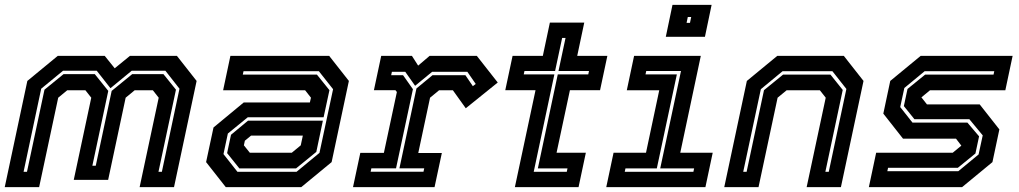

<svg xmlns="http://www.w3.org/2000/svg" viewBox="-22 -770 4194 790"><path d="M-2.5 0 90.5 -437 215.5 -540H409L450 -489L512.5 -540H706L787 -437L694 0H552.5L631 -368L607 -398.5H532L495 -368L423 -30H281.5L353.5 -368L329.5 -398.5H254.5L217.5 -368L139 0ZM75 -63H89L161 -401L239.5 -465H368L423.5 -396L358 -88H372L437.5 -396L522 -465H650.5L702 -401L630 -63H644L716.5 -405L658.5 -479H520L432.5 -407L376 -479H237.5L147.5 -405Z M907 0 826 -103 856.5 -245.5 981 -348.5H1253L1257.5 -368L1233.5 -398.5H896L926 -540H1332.5L1413.5 -437L1342.5 -103L1217.5 0ZM963 -77 912.5 -140 928.5 -215.5 998.5 -273.5H1306.5L1279.5 -145L1196 -77ZM955 -63H1198L1292.5 -141L1348.5 -403L1290 -477H980L977 -463H1282L1333.5 -399L1309.5 -287.5H997.5L915.5 -220.5L897.5 -136ZM1006 -141.5H1178.5L1215.5 -172L1224 -212H1011L985.5 -191L981.5 -172Z M1430.5 0 1460.5 -141H1557.5L1611 -391.5L1605 -399H1516.5L1546.5 -540H1673L1698.5 -500L1745.5 -540H1940L2026 -430.5L1894.5 -324.5L1841.5 -398.5H1784.5L1747.5 -368L1699 -140.5H1796L1766 0ZM1503 -63.5H1720.5L1723.5 -77.5H1621.5L1691.5 -406L1757.5 -460.5H1893L1923.5 -415.5L1935.5 -424.5L1901 -474.5H1756L1686 -417L1645.5 -474.5H1590.5L1587.5 -460.5H1636.5L1677 -403L1607.5 -77.5H1506Z M2096.5 0 2181.5 -399H2057L2087 -540H2211.5L2240.5 -677H2382L2353 -540H2477L2447 -399H2323L2268 -141.5H2388.5L2358.5 0ZM2174 -63H2310L2313 -77H2191L2273 -464H2398.5L2401.5 -478H2276L2305 -614H2291L2262 -478H2136L2133 -464H2259Z M2717.5 -618.5 2745 -750H2906L2878.5 -618.5ZM2803 -676H2817L2822 -700H2808ZM2472.5 0 2502.5 -141.5H2636L2690.5 -398.5H2557L2587 -540H2861.5L2777 -141.5H2910.5L2880.5 0ZM2548.5 -63H2831L2834 -77H2694.5L2780 -478H2637L2634 -464H2763L2680.5 -77H2551.5Z M2958 0 3051 -437 3176 -540H3450L3531 -437L3438 0H3297L3375.5 -368L3351.5 -398.5H3214.5L3177.5 -368L3099 0ZM3036 -63H3050L3121.5 -399L3200 -463H3395L3445.5 -400L3374 -63H3388L3460.5 -404L3403 -477H3198L3108.5 -403Z M3553 0 3583 -141.5H3898L3935 -172L3934.5 -169.5L3911.5 -199.5H3693.5L3612.5 -302.5L3641 -437L3766 -540H4144.5L4114.5 -398.5H3804.5L3767.5 -368L3768 -371L3792 -340.5H4009L4090 -237.5L4061.5 -103L3936.5 0ZM3629 -65.5H3921L4004.5 -134.5L4021.5 -213L3966.5 -279.5H3740.5L3697 -333.5L3712 -404L3784.5 -463H4066L4069 -477H3782.5L3699 -408L3682 -329.5L3732.5 -265.5H3958.5L4006.5 -209L3991.5 -138.5L3919 -79.5H3632Z"/></svg>

Font: Tourney Thin
Style: Bold Italic
Weight: 700
Italic angle: -12°
Version: Version 1.015